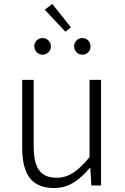

<svg xmlns="http://www.w3.org/2000/svg" viewBox="-20 -936 630 969"><path d="M310 -776 338 -798 244 -916 206 -887ZM195 -660C218 -660 237 -679 237 -702C237 -725 218 -744 195 -744C171 -744 153 -725 153 -702C153 -679 171 -660 195 -660ZM396 -660C420 -660 437 -679 437 -702C437 -725 420 -744 396 -744C372 -744 354 -725 354 -702C354 -679 372 -660 396 -660ZM253 13C329 13 381 -28 433 -88H436L441 0H490V-533H432V-143C372 -71 327 -39 266 -39C182 -39 150 -90 150 -199V-533H92V-192C92 -55 140 13 253 13Z"/></svg>

Font: Spoqa Han Sans Neo Light
Style: Regular
Weight: 300
Designer: [Spoqa Han Sans Neo] Dong-huui Kim  Younghwa Kang  Yujin Lee  [Noto Sans] Ryoko NISHIZUKA  (kana & ideographs); Paul D. 
Foundry: Spoqa (http://www.spoqa-han-sans.com)
Version: Version 1.000